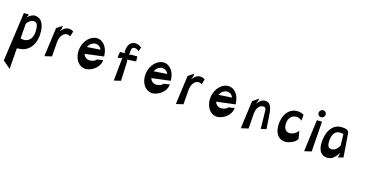

<svg xmlns="http://www.w3.org/2000/svg" viewBox="-80 -1608 5417 2825"><g transform="rotate(20 2629.0 -195.5)"><path d="M-43 220 80 308 76 -13 84 -14C112 -21 143 -23 165 -31C280 -73 352 -205 322 -387C300 -518 234 -561 158 -556C127 -554 94 -526 72 -507L54 -490L71 -531V-541L-4 -536ZM76 -400 78 -402C90 -422 124 -468 161 -472C206 -478 239 -467 250 -372C265 -250 217 -187 158 -171C131 -163 102 -164 83 -168L78 -169Z M496 -43 603 -78 601 -301C600 -402 653 -454 697 -459C726 -463 744 -452 753 -444L771 -529C762 -534 735 -549 695 -546C647 -542 626 -516 600 -486L579 -461L599 -509L598 -556L517 -489Z M942 -317C933 -157 1044 -39 1170 -82C1278 -119 1334 -212 1329 -284L1235 -260C1228 -233 1185 -221 1160 -215C1113 -203 1069 -223 1047 -266L1041 -278L1325 -339L1317 -382C1297 -490 1219 -563 1134 -557C1040 -550 949 -451 942 -317ZM1039 -384 1045 -398C1063 -439 1099 -468 1141 -473C1180 -477 1215 -459 1234 -426L1241 -415Z M1515 -392 1567 -399 1583 -422 1579 -55 1680 -88 1667 -395 1651 -411 1792 -432 1783 -508 1677 -498 1663 -479 1660 -540C1658 -588 1673 -610 1708 -611C1739 -612 1762 -595 1773 -586L1791 -648C1781 -655 1746 -680 1703 -680C1632 -680 1587 -631 1585 -538L1584 -507L1600 -490L1520 -482Z M1986 -317C1977 -157 2088 -39 2214 -82C2322 -119 2378 -212 2373 -284L2279 -260C2272 -233 2229 -221 2204 -215C2157 -203 2113 -223 2091 -266L2085 -278L2369 -339L2361 -382C2341 -490 2263 -563 2178 -557C2084 -550 1993 -451 1986 -317ZM2083 -384 2089 -398C2107 -439 2143 -468 2185 -473C2224 -477 2259 -459 2278 -426L2285 -415Z M2555 -43 2662 -78 2660 -301C2659 -402 2712 -454 2756 -459C2785 -463 2803 -452 2812 -444L2830 -529C2821 -534 2794 -549 2754 -546C2706 -542 2685 -516 2659 -486L2638 -461L2658 -509L2657 -556L2576 -489Z M3001 -317C2992 -157 3103 -39 3229 -82C3337 -119 3393 -212 3388 -284L3294 -260C3287 -233 3244 -221 3219 -215C3172 -203 3128 -223 3106 -266L3100 -278L3384 -339L3376 -382C3356 -490 3278 -563 3193 -557C3099 -550 3008 -451 3001 -317ZM3098 -384 3104 -398C3122 -439 3158 -468 3200 -473C3239 -477 3274 -459 3293 -426L3300 -415Z M3575 -35 3684 -70 3681 -290C3680 -360 3697 -439 3778 -450C3806 -453 3821 -434 3825 -395L3854 -126L3935 -152L3906 -337C3892 -432 3874 -546 3776 -538C3727 -534 3705 -506 3680 -477L3659 -452L3678 -500V-536L3594 -466Z M4079 -316C4069 -128 4177 -38 4303 -81C4394 -112 4422 -162 4428 -176L4396 -295C4386 -275 4356 -233 4293 -216C4229 -200 4175 -238 4175 -333C4174 -419 4223 -466 4278 -472C4331 -478 4361 -457 4375 -444V-533C4368 -539 4338 -561 4268 -556C4174 -549 4087 -469 4079 -316Z M4566 -36 4672 -71 4665 -535 4586 -529ZM4573 -646C4571 -614 4597 -589 4627 -590C4657 -592 4681 -617 4680 -648C4680 -677 4656 -699 4629 -699C4601 -700 4575 -677 4573 -646Z M4764 -294C4753 -95 4853 -34 4966 -73C5006 -87 5041 -138 5061 -173L5076 -199L5066 -140L5068 -122L5142 -147L5084 -503C5075 -560 5011 -560 4972 -558L4956 -557C4864 -550 4773 -474 4764 -294ZM4861 -315C4860 -427 4911 -469 4962 -474C4983 -477 5006 -473 5019 -470H5023L5043 -296L5041 -293C5032 -274 5003 -218 4961 -207C4905 -192 4862 -199 4861 -315Z"/></g></svg>

Font: Charger Slice
Style: Regular
Weight: 400
Designer: Jasper
Foundry: Cannot Into Space Fonts
Version: Version 1.1